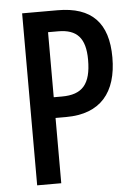

<svg xmlns="http://www.w3.org/2000/svg" viewBox="-52 -754 561 794"><g transform="rotate(-5 228.5 -357.0)"><path d="M217 -714H70V0H170V-271H214C357 -271 426 -355 426 -500C426 -643 359 -714 217 -714ZM212 -627C289 -627 325 -590 325 -499C325 -398 289 -357 204 -357H170V-627Z"/></g></svg>

Font: Noto Sans Hebrew ExtraCondensed Medium
Style: Regular
Weight: 500
Width: 2
Designer: Monotype Design Team
Foundry: Monotype Imaging Inc.
Version: Version 2.004